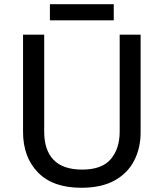

<svg xmlns="http://www.w3.org/2000/svg" viewBox="-20 -878 775 908"><path d="M645 -252Q645 -178 614.5 -118.5Q584 -59 522 -24.5Q460 10 364 10Q230 10 159.5 -62.5Q89 -135 89 -254V-714H189V-255Q189 -168 233.5 -122Q278 -76 369 -76Q462 -76 504 -125.5Q546 -175 546 -256V-714H645ZM518 -858V-782H216V-858Z"/></svg>

Font: Noto Sans Sundanese Medium
Style: Regular
Weight: 500
Version: Version 2.003